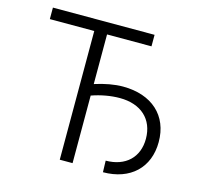

<svg xmlns="http://www.w3.org/2000/svg" viewBox="-106 -842 1005 962"><g transform="rotate(15 397.0 -361.0)"><path d="M579.9 -727.3H52.6V-667.6H283V0H349.4V-350.5C396.7 -367.2 447.8 -376.4 494.3 -376.4C604.4 -376.4 672.6 -314.3 672.9 -212.7C672.9 -116.1 609 -55.4 506.4 -55L508.2 4.6C649.5 4.3 739 -80.3 739 -213.4C739.3 -350.5 644.9 -436.1 494.7 -436.1C451.7 -436.1 400.6 -426.8 349.4 -410.2V-667.6H579.9Z"/></g></svg>

Font: Karasuma Gothic
Style: Light
Weight: 300
Designer: Rasmus Andersson / Ryoko Nishizuka
Foundry: rsms
Version: Version 1.00